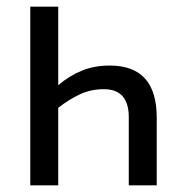

<svg xmlns="http://www.w3.org/2000/svg" viewBox="-20 -557 543 577"><path d="M71 -537V0H155V-233Q187 -258 220 -273.5Q253 -289 292 -289Q367 -289 367 -205V0H451V-204Q451 -360 310 -360Q263 -360 225.5 -344.5Q188 -329 155 -301V-537Z"/></svg>

Font: Noto Sans Display SemiCondensed
Style: Regular
Weight: 400
Width: 4
Designer: Monotype Design team
Foundry: Monotype Imaging Inc.
Version: 1.000